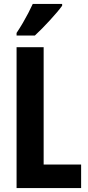

<svg xmlns="http://www.w3.org/2000/svg" viewBox="-20 -953 446 973"><path d="M64 0V-713.9H201.2V-119.1H391.1V0ZM294.9 -933.1V-923.8Q284.7 -909.7 268.6 -890.6Q252.4 -871.6 233.2 -850.6Q213.9 -829.6 194.1 -809.3Q174.3 -789.1 156.7 -772.9H64V-786.1Q81.5 -812.5 96.2 -837.6Q110.8 -862.8 123.3 -886.7Q135.7 -910.6 146 -933.1Z"/></svg>

Font: Open Sans Condensed
Style: Regular
Weight: 400
Width: 3
Designer: Monotype Design Team
Foundry: Monotype Imaging Inc.
Version: Version 3.000